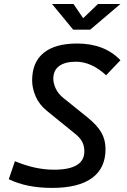

<svg xmlns="http://www.w3.org/2000/svg" viewBox="-20 -918 626 948"><path d="M237.3 9.8Q110.8 9.8 23.4 -33.2L53.7 -122.1Q153.8 -80.1 246.6 -80.1Q396.5 -80.1 396.5 -170.4Q396.5 -197.8 385.7 -218Q375 -238.3 350.6 -257.8L210.9 -371.1Q173.3 -401.9 156 -442.1Q138.7 -482.4 138.7 -521Q138.7 -610.8 195.6 -657Q252.4 -703.1 360.8 -703.1Q496.1 -703.1 574.7 -620.6L503.9 -546.4Q431.6 -613.3 355 -613.3Q301.3 -613.3 272.2 -592Q243.2 -570.8 243.2 -529.3Q243.2 -507.3 254.9 -481.4Q266.6 -455.6 292.5 -434.6L412.6 -337.9Q459 -300.3 480 -264.4Q501 -228.5 501 -181.6Q501 -87.4 434.1 -38.8Q367.2 9.8 237.3 9.8ZM341.3 -771.5 236.8 -898.4H342.8L390.6 -828.1L463.9 -898.4H574.7L425.3 -771.5Z"/></svg>

Font: Cascadia Mono PL
Style: Italic
Weight: 400
Italic angle: -10°
Monospace: yes
Designer: Aaron Bell
Foundry: Saja Typeworks
Version: Version 2404.023; ttfautohint (v1.8.4)